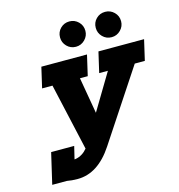

<svg xmlns="http://www.w3.org/2000/svg" viewBox="-136 -1090 1130 1215"><g transform="rotate(-15 428.5 -482.5)"><path d="M153 0H57L104 -202H255L235 -119L244 -120Q289 -129 320 -167L221 -606H153L184 -740H483L452 -606H401L442 -369L584 -606H527L558 -740H857L826 -606H760L455 -144Q356 6 223 6Q183 6 153 0ZM429 -971Q463 -971 487.5 -947Q512 -923 512 -888Q512 -854 487.5 -829.5Q463 -805 429 -805Q394 -805 370 -829.5Q346 -854 346 -888Q346 -923 370 -947Q394 -971 429 -971ZM663 -971Q697 -971 721.5 -947Q746 -923 746 -888Q746 -854 721.5 -829.5Q697 -805 663 -805Q628 -805 604 -829.5Q580 -854 580 -888Q580 -923 604 -947Q628 -971 663 -971Z"/></g></svg>

Font: Arvo
Style: Bold Italic
Weight: 700
Italic angle: -13°
Designer: Anton Koovit (Cyrillic Expansion: Cyreal)
Foundry: Anton Koovit, Yassin Baggar
Version: Version 3.000